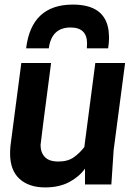

<svg xmlns="http://www.w3.org/2000/svg" viewBox="-20 -805 603 838"><path d="M21 0ZM177 13Q106 13 65 -24.5Q24 -62 24 -135Q24 -152 26 -171L73 -530H203Q158 -188 157 -172Q157 -140 175.5 -120Q194 -100 235 -100Q276 -100 302 -118.5Q328 -137 348 -163L396 -530H526L476 -150L466 0H351V-69Q325 -33 281.5 -10Q238 13 177 13ZM452 -594H359L360 -615Q360 -685 288 -685Q205 -685 193 -594H94Q117 -785 298 -785Q439 -785 454 -671L456 -642Q456 -620 452 -594Z"/></svg>

Font: Tanohe Sans SemiBold
Style: Italic
Weight: 600
Designer: Village Type and Design LLC & Cristiano Sobral
Foundry: Cooper Hewitt Smithsonian Design Museum
Version: Version 1.00;September 29, 2021;FontCreator 13.0.0.2655 64-b